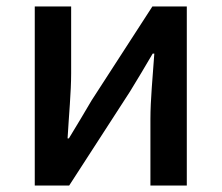

<svg xmlns="http://www.w3.org/2000/svg" viewBox="-20 -571 682 591"><path d="M87 0H193L380 -289C400 -321 430 -372 450 -406H455C450 -335 443 -262 443 -205V0H555V-551H449L262 -262C243 -229 212 -178 192 -145H188C192 -215 199 -288 199 -345V-551H87Z"/></svg>

Font: Noto Sans TC Medium
Style: Regular
Weight: 500
Designer: Ryoko NISHIZUKA 西塚涼子 (kana, bopomofo & ideographs); Paul D. Hunt (Latin, Greek & Cyrillic); Sandoll Communications 산돌커뮤니
Foundry: Adobe
Version: Version 2.004;hotconv 1.0.118;makeotfexe 2.5.65603